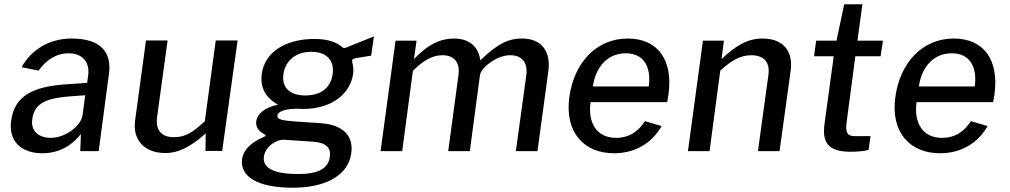

<svg xmlns="http://www.w3.org/2000/svg" viewBox="-20 -706 4717 897"><path d="M177 10C248 10 310 -19 358 -80L355 0H441L489 -361C503 -462 450 -526 315 -526C208 -526 125 -472 81 -392L160 -376C200 -432 249 -457 300 -457C365 -457 400 -417 392 -354L387 -319L303 -313C128 -304 47 -255 32 -141C19 -46 80 10 177 10ZM218 -62C160 -62 122 -95 131 -150C141 -227 202 -248 309 -256L378 -261L366 -170C359 -115 282 -62 218 -62Z M750 9C812 10 873 -21 941 -83L940 -1H1018L1090 -517H988L937 -140C886 -92 849 -65 793 -65C731 -65 706 -101 714 -160L763 -517H662L611 -142C599 -50 657 8 750 9Z M1348 171C1510 171 1608 108 1621 10C1632 -68 1588 -124 1472 -131C1427 -134 1389 -136 1365 -138C1299 -143 1274 -147 1276 -166C1278 -181 1299 -196 1361 -198L1395 -197C1539 -197 1618 -275 1630 -362C1633 -386 1628 -405 1626 -414C1623 -427 1625 -431 1646 -435C1668 -439 1685 -441 1714 -446L1727 -536C1690 -521 1644 -503 1610 -489C1602 -485 1587 -479 1583 -483C1552 -509 1514 -524 1448 -524C1318 -524 1217 -465 1203 -361C1195 -301 1217 -251 1279 -217C1216 -204 1182 -174 1177 -140C1174 -112 1189 -92 1216 -78C1223 -75 1223 -71 1214 -67C1156 -42 1118 -9 1111 37C1100 117 1180 171 1348 171ZM1406 -260C1333 -260 1296 -297 1304 -359C1313 -423 1362 -464 1434 -464C1507 -464 1543 -423 1534 -359C1525 -297 1481 -260 1406 -260ZM1374 107C1262 107 1205 81 1213 25C1219 -20 1270 -56 1309 -53L1442 -44C1504 -40 1527 -15 1521 26C1514 81 1468 107 1374 107Z M1758 0H1859L1909 -375C1958 -423 1999 -448 2047 -448C2103 -448 2130 -413 2122 -356L2074 0H2175L2222 -353C2224 -365 2228 -372 2236 -383C2262 -413 2312 -448 2364 -448C2419 -448 2446 -413 2439 -356L2390 0H2491L2542 -375C2554 -468 2508 -526 2419 -526C2363 -526 2311 -509 2224 -424C2216 -484 2177 -526 2101 -526C2041 -526 1981 -501 1914 -430L1926 -516H1828Z M2739 -229H3097L3103 -265C3125 -422 3056 -526 2913 -526C2767 -526 2662 -414 2640 -253C2617 -89 2707 10 2849 10C2942 10 3023 -33 3071 -117L2993 -140C2962 -92 2920 -62 2858 -62C2765 -62 2726 -135 2739 -229ZM2750 -302C2760 -381 2810 -457 2903 -457C2990 -457 3023 -391 3011 -302Z M3194 0H3295L3345 -376C3396 -423 3439 -448 3490 -448C3549 -448 3578 -414 3570 -357L3521 0H3622L3674 -377C3686 -467 3639 -526 3543 -526C3472 -526 3418 -493 3351 -430L3362 -516H3264Z M4094 -443 4105 -516H3986L4009 -686H3924L3888 -516H3793L3783 -443H3875L3832 -127C3821 -43 3845 3 3955 3C3989 3 4025 -1 4038 -6L4047 -70H3972C3944 -70 3928 -81 3935 -133L3976 -443Z M4262 -229H4620L4626 -265C4648 -422 4579 -526 4436 -526C4290 -526 4185 -414 4163 -253C4140 -89 4230 10 4372 10C4465 10 4546 -33 4594 -117L4516 -140C4485 -92 4443 -62 4381 -62C4288 -62 4249 -135 4262 -229ZM4273 -302C4283 -381 4333 -457 4426 -457C4513 -457 4546 -391 4534 -302Z"/></svg>

Font: United Sans Medium
Style: Italic
Weight: 500
Italic angle: -8°
Designer: Pablo Impallari, Rodrigo Fuenzalida (Modified by Dan O. Williams)
Version: Version 1.000;PS 001.000;hotconv 1.0.88;makeotf.lib2.5.64775